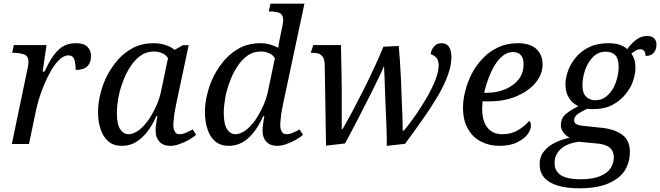

<svg xmlns="http://www.w3.org/2000/svg" viewBox="-20 -780 3576 1040"><path d="M44 0 128 -402C130 -411 132 -421 133 -430C134 -439 134 -444 134 -447C134 -467 126 -480 109 -486C92 -491 73 -494 54 -494H46L55 -536H232L211 -392H221C234 -419 247 -445 262 -468C277 -491 294 -510 315 -525C336 -539 361 -546 391 -546C419 -546 440 -540 453 -527C466 -514 473 -497 473 -477C473 -454 467 -435 454 -422C441 -408 419 -401 390 -401C390 -425 387 -444 382 -459C377 -473 366 -480 350 -480C333 -480 315 -471 298 -453C280 -435 263 -411 248 -382C232 -352 218 -320 205 -285C192 -250 182 -215 175 -182L137 0H44Z M640 10C611 10 586 2 567 -14C548 -30 534 -52 525 -80C516 -107 511 -138 511 -173C511 -204 515 -237 524 -272C532 -306 544 -339 561 -372C578 -404 598 -433 622 -460C646 -486 674 -507 705 -523C736 -538 771 -546 809 -546C825 -546 840 -545 855 -542C869 -539 882 -534 895 -529C907 -524 917 -517 926 -510L970 -535H1002L934 -215C933 -208 931 -197 928 -183C925 -169 923 -155 922 -140C920 -125 919 -113 919 -104C919 -87 922 -75 928 -66C933 -57 941 -53 952 -53C963 -53 975 -55 987 -61C999 -66 1011 -72 1024 -79L1042 -50C1033 -41 1020 -32 1004 -23C988 -14 971 -6 953 0C935 7 918 10 901 10C877 10 858 3 844 -12C830 -27 823 -47 823 -73C823 -86 824 -99 826 -110C827 -121 830 -134 833 -151H827C812 -117 795 -88 776 -64C757 -40 736 -22 714 -9C691 4 667 10 640 10ZM676 -53C693 -53 711 -60 730 -73C748 -86 765 -104 782 -127C798 -150 812 -175 825 -203C838 -231 847 -259 853 -288L890 -465C883 -477 872 -486 858 -492C844 -498 829 -501 814 -501C787 -501 763 -494 742 -479C721 -464 702 -444 686 -419C670 -394 656 -367 646 -338C635 -309 626 -279 621 -250C616 -220 613 -193 613 -169C613 -128 619 -98 631 -80C643 -62 658 -53 676 -53Z M1219 10C1190 10 1165 2 1146 -14C1127 -30 1113 -52 1104 -80C1095 -107 1090 -138 1090 -173C1090 -204 1094 -237 1103 -272C1111 -306 1123 -339 1140 -372C1157 -404 1177 -433 1201 -460C1225 -486 1253 -507 1284 -523C1315 -538 1350 -546 1388 -546C1407 -546 1426 -544 1443 -539C1460 -534 1474 -528 1487 -521C1488 -530 1490 -540 1492 -552C1494 -563 1496 -572 1497 -578L1507 -626C1509 -635 1511 -644 1512 -653C1513 -661 1514 -667 1514 -671C1514 -691 1507 -704 1494 -710C1480 -715 1463 -718 1444 -718H1436L1445 -760H1629L1513 -215C1512 -208 1510 -197 1507 -183C1504 -169 1502 -155 1501 -140C1499 -125 1498 -113 1498 -104C1498 -87 1501 -75 1507 -66C1512 -57 1520 -53 1531 -53C1542 -53 1554 -55 1566 -61C1578 -66 1590 -72 1603 -79L1621 -50C1612 -41 1599 -32 1583 -23C1567 -14 1550 -6 1532 0C1514 7 1497 10 1480 10C1456 10 1437 3 1423 -12C1409 -27 1402 -47 1402 -73C1402 -82 1403 -93 1405 -106C1406 -119 1409 -134 1412 -151H1406C1383 -100 1356 -60 1325 -32C1294 -4 1258 10 1219 10ZM1255 -53C1272 -53 1290 -60 1309 -73C1327 -86 1344 -104 1361 -127C1377 -150 1391 -175 1404 -203C1417 -231 1426 -259 1432 -288L1469 -465C1462 -477 1451 -486 1437 -492C1423 -498 1408 -501 1393 -501C1366 -501 1342 -494 1321 -479C1300 -464 1281 -444 1265 -419C1249 -394 1235 -367 1225 -338C1214 -309 1205 -279 1200 -250C1195 -220 1192 -193 1192 -169C1192 -128 1198 -98 1210 -80C1222 -62 1237 -53 1255 -53Z M2174 -1 2075 10C2075 -15 2075 -43 2074 -75C2073 -106 2071 -139 2070 -173C2069 -207 2067 -240 2066 -272C2065 -304 2064 -333 2063 -360C2062 -386 2061 -407 2060 -423C2057 -414 2050 -398 2040 -377C2029 -355 2017 -330 2003 -301C1989 -272 1974 -243 1958 -212C1942 -181 1927 -151 1912 -122C1897 -93 1884 -69 1873 -48C1862 -27 1854 -12 1849 -3L1746 9L1739 -422C1739 -443 1736 -458 1731 -468C1725 -478 1717 -485 1708 -489C1698 -492 1686 -494 1673 -494H1663L1677 -536H1827C1828 -501 1828 -464 1829 -425C1830 -386 1830 -346 1831 -306C1831 -266 1831 -227 1831 -189C1831 -150 1831 -114 1831 -80H1835C1851 -107 1868 -139 1888 -175C1907 -211 1926 -249 1947 -289C1967 -329 1987 -370 2006 -411C2025 -452 2042 -490 2057 -527L2140 -531C2142 -511 2144 -485 2146 -454C2148 -422 2150 -387 2152 -351C2153 -314 2155 -277 2156 -241C2157 -205 2159 -172 2160 -143C2161 -113 2161 -90 2161 -73H2168C2191 -100 2213 -130 2235 -162C2257 -194 2277 -226 2296 -259C2314 -291 2329 -322 2340 -351C2351 -380 2356 -405 2356 -427C2356 -444 2352 -457 2345 -466C2337 -475 2326 -482 2313 -487C2315 -503 2321 -517 2332 -529C2342 -540 2355 -546 2372 -546C2389 -546 2402 -540 2411 -528C2420 -515 2425 -496 2425 -471C2425 -441 2419 -409 2407 -376C2395 -342 2378 -306 2356 -267C2333 -228 2307 -187 2276 -143C2245 -98 2211 -51 2174 -1Z M2683 10C2648 10 2615 2 2586 -13C2556 -28 2532 -51 2515 -82C2497 -112 2488 -150 2488 -197C2488 -226 2492 -257 2501 -290C2509 -322 2521 -353 2537 -384C2553 -414 2573 -441 2597 -466C2621 -491 2649 -510 2681 -525C2712 -539 2747 -546 2786 -546C2828 -546 2861 -536 2884 -516C2907 -495 2919 -467 2919 -431C2919 -396 2907 -364 2882 -333C2857 -302 2822 -278 2779 -259C2735 -240 2685 -231 2629 -231H2594C2593 -224 2593 -217 2593 -210C2592 -203 2592 -196 2592 -189C2592 -146 2601 -113 2620 -89C2639 -65 2666 -53 2702 -53C2734 -53 2763 -61 2788 -76C2813 -91 2832 -108 2846 -125C2853 -120 2856 -112 2856 -100C2856 -85 2850 -70 2838 -53C2825 -36 2806 -21 2781 -9C2756 4 2723 10 2683 10ZM2603 -277H2613C2652 -277 2687 -284 2718 -297C2748 -310 2772 -328 2790 -351C2807 -374 2816 -400 2816 -431C2816 -454 2811 -471 2801 -482C2791 -493 2777 -498 2758 -498C2739 -498 2722 -492 2705 -479C2688 -466 2673 -448 2660 -427C2647 -405 2635 -381 2626 -355C2616 -329 2608 -303 2603 -277Z M3121 240C3072 240 3032 235 3000 225C2967 215 2943 200 2927 181C2911 162 2903 138 2903 110C2903 82 2911 58 2927 39C2942 20 2963 4 2988 -8C3013 -20 3039 -29 3066 -34C3053 -40 3042 -49 3033 -61C3023 -73 3018 -87 3018 -103C3018 -124 3025 -142 3039 -157C3053 -171 3078 -187 3113 -205C3091 -215 3074 -230 3062 -250C3049 -270 3043 -294 3043 -323C3043 -346 3048 -371 3057 -397C3066 -423 3081 -447 3100 -470C3119 -493 3143 -511 3172 -525C3201 -539 3236 -546 3275 -546C3295 -546 3314 -544 3332 -539C3349 -534 3365 -525 3378 -514C3391 -533 3407 -550 3425 -564C3443 -578 3463 -585 3486 -585C3503 -585 3515 -581 3524 -572C3532 -563 3536 -552 3536 -539C3536 -530 3534 -520 3531 -511C3527 -501 3521 -493 3513 -487C3504 -480 3492 -477 3477 -477C3477 -487 3475 -496 3470 -503C3465 -510 3458 -513 3449 -513C3440 -513 3431 -511 3423 -506C3415 -501 3407 -495 3400 -490C3407 -480 3413 -468 3417 -456C3420 -443 3422 -428 3422 -413C3422 -390 3417 -366 3409 -341C3400 -315 3386 -291 3367 -268C3348 -245 3325 -226 3296 -211C3267 -196 3232 -189 3193 -189C3190 -189 3186 -189 3183 -189C3179 -189 3175 -189 3172 -190C3168 -190 3164 -190 3161 -191C3146 -184 3131 -176 3115 -166C3098 -156 3090 -143 3090 -128C3090 -117 3095 -110 3105 -106C3114 -102 3126 -99 3141 -98L3237 -88C3286 -83 3325 -70 3352 -49C3379 -28 3392 3 3392 43C3392 73 3386 100 3375 124C3364 149 3347 169 3324 186C3301 203 3273 217 3240 226C3206 235 3166 240 3121 240ZM3125 191C3169 191 3204 185 3231 174C3257 163 3276 149 3288 130C3299 112 3305 92 3305 71C3305 50 3298 33 3283 20C3268 7 3245 0 3212 -3L3115 -12C3092 -9 3071 -4 3051 5C3031 14 3015 27 3003 43C2990 60 2984 80 2984 104C2984 121 2988 136 2997 149C3006 162 3020 173 3041 180C3062 187 3090 191 3125 191ZM3204 -237C3227 -237 3246 -243 3262 -256C3278 -268 3291 -284 3302 -303C3312 -322 3319 -341 3324 -362C3329 -383 3331 -401 3331 -418C3331 -447 3325 -468 3313 -481C3300 -494 3283 -500 3262 -500C3239 -500 3220 -494 3204 -482C3188 -469 3175 -453 3165 -435C3154 -416 3147 -396 3142 -375C3137 -354 3135 -336 3135 -319C3135 -290 3141 -270 3154 -257C3167 -244 3183 -237 3204 -237Z"/></svg>

Font: NameLogos Serif
Style: Italic
Weight: 500
Version: Version 0.1